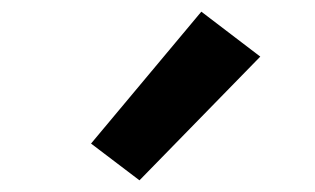

<svg xmlns="http://www.w3.org/2000/svg" viewBox="-20 -838 540 329"><path d="M219 -529 136 -592 325 -818 426 -741Z"/></svg>

Font: Iosevka Curly Slab Extrabold
Style: Regular
Weight: 800
Monospace: yes
Designer: Belleve Invis
Foundry: Belleve Invis
Version: Version 22.1.2; ttfautohint (v1.8.4)